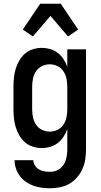

<svg xmlns="http://www.w3.org/2000/svg" viewBox="-20 -784 540 1027"><path d="M248 223Q225 223 202.5 220Q180 217 159 209.5Q138 202 119 189Q100 176 86.5 158Q73 140 65.5 118Q58 96 58 73H158Q159 89 167.5 102Q176 115 189 122.5Q202 130 217.5 132.5Q233 135 248 135Q262 135 276 131Q290 127 301 118Q312 109 320 97Q328 85 332 71.5Q336 58 338 43.5Q340 29 340 15V-93Q332 -71 319.5 -52Q307 -33 289 -19Q271 -5 248.5 1.5Q226 8 204 8Q179 8 155.5 0.5Q132 -7 114 -22.5Q96 -38 83.5 -59.5Q71 -81 64 -104Q57 -127 54.5 -151.5Q52 -176 52 -200V-320Q52 -344 54.5 -368.5Q57 -393 64 -416Q71 -439 83.5 -460.5Q96 -482 114 -497.5Q132 -513 155.5 -520.5Q179 -528 204 -528Q226 -528 248.5 -521.5Q271 -515 289 -501Q307 -487 319.5 -468Q332 -449 340 -427V-520H440V15Q440 42 436 68.5Q432 95 421 119.5Q410 144 392 165Q374 186 351 199Q328 212 301.5 217.5Q275 223 248 223ZM246 -80Q268 -80 287.5 -89.5Q307 -99 319 -117Q331 -135 335.5 -156.5Q340 -178 340 -200V-320Q340 -342 335.5 -363.5Q331 -385 319 -403Q307 -421 287.5 -430.5Q268 -440 246 -440Q224 -440 204.5 -430.5Q185 -421 173 -403Q161 -385 156.5 -363.5Q152 -342 152 -320V-200Q152 -178 156.5 -156.5Q161 -135 173 -117Q185 -99 204.5 -89.5Q224 -80 246 -80ZM156 -589 102 -626 195 -764H305L398 -626L344 -589L250 -699Z"/></svg>

Font: Iosevka Semibold
Style: Regular
Weight: 600
Monospace: yes
Designer: Belleve Invis
Foundry: Belleve Invis
Version: Version 33.2.3; ttfautohint (v1.8.4)